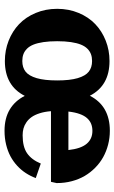

<svg xmlns="http://www.w3.org/2000/svg" viewBox="154 -653 512 860"><g transform="rotate(90 410.0 -223.0)"><path d="M253.4 -379.4Q236.3 -379.4 222.9 -374.5Q209.5 -369.6 198.2 -358.4Q187 -347.2 179.8 -329.3Q172.6 -311.5 168.6 -284.9Q164.6 -258.3 164.6 -223.1Q164.6 -188 168.6 -161.4Q172.6 -134.8 179.8 -116.9Q187 -99.1 198.2 -87.9Q209.5 -76.7 222.9 -71.8Q236.3 -66.9 253.4 -66.9Q282 -66.9 300.8 -81.5Q319.6 -96.2 330 -131.2Q340.3 -166.3 340.3 -223.1Q340.3 -280 330 -315.1Q319.6 -350.1 300.8 -364.7Q282 -379.4 253.4 -379.4ZM800 -221.7H800.3L794.4 -195.3H478Q480.2 -167 487.3 -144.8Q494.4 -122.6 504.5 -108.4Q514.6 -94.2 528.1 -85.1Q541.5 -75.9 555.7 -72.1Q569.8 -68.4 585.9 -68.4Q637.5 -68.4 666.4 -88.3Q695.3 -108.2 712.6 -149.7L777.6 -127.2Q768.8 -103.5 755.2 -82.6Q741.7 -61.8 722.7 -44.2Q703.6 -26.6 680.3 -14Q657 -1.5 627.7 5.6Q598.4 12.7 565.9 12.7Q509.8 12.7 470.7 -10.6Q431.6 -33.9 409.4 -77.9Q364.3 11.2 253.4 11.2Q205.3 11.2 162.5 -5.6Q119.6 -22.5 88 -52.6Q56.4 -82.8 38 -127Q19.5 -171.1 19.5 -223.1Q19.5 -275.1 38 -319.3Q56.4 -363.5 88 -393.7Q119.6 -423.8 162.5 -440.7Q205.3 -457.5 253.4 -457.5Q363.8 -457.5 408.9 -369.4Q454.6 -459 565.9 -459Q597.9 -459 628.1 -451.2Q658.2 -443.4 684.1 -429Q710 -414.6 731.4 -393.3Q752.9 -372.1 768.1 -346.2Q783.2 -320.3 791.6 -288.5Q800 -256.6 800 -221.7ZM479.7 -273.4H652.1Q645.8 -329.6 624 -355.2Q602.3 -380.9 566.4 -380.9Q548.6 -380.9 534.4 -375.1Q520.3 -369.4 509 -356.8Q497.8 -344.2 490.4 -323.4Q482.9 -302.5 479.7 -273.4Z"/></g></svg>

Font: Orelega One
Style: Regular
Weight: 400
Version: Version 1.1 ; ttfautohint (v1.8.3)